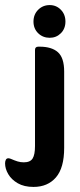

<svg xmlns="http://www.w3.org/2000/svg" viewBox="-98 -566 314 757"><path d="M34 -481Q34 -509 52.5 -527.5Q71 -546 98 -546Q124 -546 142 -527.5Q160 -509 160 -481Q160 -453 142 -435Q124 -417 98 -417Q71 -417 52.5 -435Q34 -453 34 -481ZM-78 78Q-78 70 -75 64Q-72 58 -65 58Q-62 58 -56 60Q-40 67 -28.5 70.5Q-17 74 -4 74Q21 74 30.5 59Q40 44 40 10V-369Q40 -382 53 -382H58Q106 -382 130.5 -360Q155 -338 155 -284V17Q155 96 122.5 133.5Q90 171 34 171Q-3 171 -28 156.5Q-53 142 -65.5 120.5Q-78 99 -78 78Z"/></svg>

Font: Zain ExtraBold
Style: Regular
Weight: 800
Designer: Zain,Boutros
Foundry: Mobile Telecommunications Company (Zain), 2024
Version: Version 1.50; ttfautohint (v1.8.4)